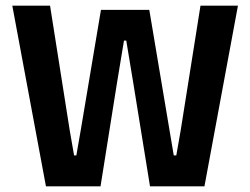

<svg xmlns="http://www.w3.org/2000/svg" viewBox="-20 -659 885 679"><path d="M142.5 0 23.5 -639H157L226.5 -198.5L242 -109.5H250L265.5 -198.5L337 -624H508L579.5 -198.5L594.5 -109.5H603.5L619 -198L689 -639H821.5L703 0H510.5L451 -367.5L426.5 -515.5H418.5L394 -367.5L335.5 0Z"/></svg>

Font: Anek Gujarati Medium SemiBold
Style: Regular
Weight: 600
Version: Version 1.003